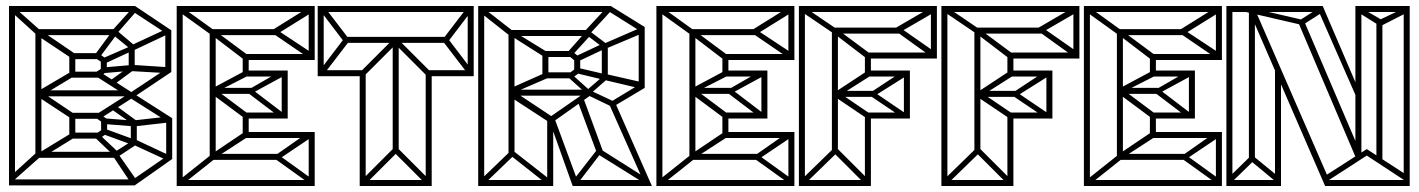

<svg xmlns="http://www.w3.org/2000/svg" viewBox="-20 -620 4729 640"><path d="M10 -2V-600H30V-2ZM98 -95V-523H118V-95ZM211 -366V-442H231V-366ZM211 -160V-242H231V-160ZM534 -90V-226H554V-90ZM531 -380V-519H551V-380ZM11 -22H429V-2H11ZM11 -600H430V-580H11ZM98 -523H364L363 -503H98ZM99 -114H371V-94H99ZM409 -389V-469H429V-389ZM416 -139V-217H436V-139ZM211 -178H312V-158H211ZM211 -244H316V-224H211ZM211 -443H307V-423H211ZM211 -381H307V-361H211ZM25 -18 13 -31 100 -110 113 -96ZM217 -225 100 -302 112 -318 228 -240ZM215 -428 98 -506 111 -522 227 -443ZM217 -381 227 -366 109 -295 98 -311ZM224 -180 234 -165 119 -94 109 -110ZM420 -306 430 -299 319 -228 303 -240 413 -310 420 -306 424 -309 554 -226 544 -211 408 -297 420 -306 413 -310 541 -395 551 -380 430 -299 420 -306 408 -297 298 -367 309 -383 424 -309ZM543 -83 417 -141 425 -158 551 -99ZM421 -3 355 -102 370 -113 439 -14ZM540 -526 548 -510 421 -450 413 -467ZM544 -105 554 -90 429 -2 418 -18ZM541 -504 419 -584 430 -600 551 -519ZM426 -154 436 -139 365 -92 354 -108ZM419 -403 429 -389 356 -335 345 -350ZM419 -453 353 -507 364 -523 429 -468ZM425 -204 350 -257 362 -271 436 -217ZM325 -209 297 -229 309 -243 337 -223ZM317 -178V-224H337V-178ZM328 -194 340 -178 312 -158 302 -175ZM429 -219 545 -232V-212L430 -199ZM417 -383 418 -404 540 -396V-376ZM98 -319H407V-299H98ZM354 -516 369 -505 307 -422 293 -433ZM424 -596 436 -584 367 -505 352 -516ZM326 -408 297 -427 307 -443 336 -423ZM316 -381V-423H336V-381ZM327 -397 336 -381 307 -361 297 -378ZM329 -408 323 -426 415 -466 424 -452ZM322 -395 415 -403 417 -384 322 -376ZM329 -191 425 -156 416 -139 323 -173ZM322 -207V-226L424 -218V-199ZM359 -102 295 -163 309 -174 374 -113ZM25 -598 113 -520 100 -506 13 -585Z M582 0 569 -13 681 -102 694 -89ZM569 0V-600H589V0ZM679 -97V-521H699V-97ZM799 -223 686 -307 701 -320 812 -237ZM799 -225V-245H929V-225ZM700 -313 685 -324 799 -385 812 -370ZM681 -506 574 -583 587 -596 694 -519ZM699 -307V-327H819V-307ZM799 -365V-385H929V-365ZM919 -225 799 -316 814 -327 932 -237ZM816 -307 799 -316 919 -385 932 -370ZM919 -225V-385H939V-225ZM789 -160V-245H809V-160ZM579 0V-20H1019V0ZM700 -95 685 -106 795 -180 808 -165ZM685 -87V-107H909V-87ZM795 -160V-180H1019V-160ZM1009 -10 889 -96 904 -107 1022 -22ZM906 -87 889 -96 1009 -180 1022 -165ZM1009 0V-180H1029V0ZM579 -600H1019V-580H579ZM700 -515 808 -435 795 -420 685 -504ZM685 -523H909V-503H685ZM789 -440H1019V-420H789ZM1005 -593 1022 -580 903 -506 888 -520ZM904 -520 1022 -442 1009 -427 886 -511ZM1009 -600H1029V-420H1009ZM789 -365V-440H809V-365Z M1192 0 1179 -13 1291 -125 1304 -112ZM1179 0V-20H1419V0ZM1179 0V-380H1199V0ZM1406 0 1294 -112 1307 -125 1419 -13ZM1040 -366V-386H1188V-366ZM1059 -372 1045 -384 1128 -493 1141 -479ZM1039 -366V-600H1059V-366ZM1289 -110V-481H1309V-110ZM1399 0V-380H1419V0ZM1128 -479 1045 -588 1059 -600 1141 -493ZM1192 -365 1179 -378 1291 -490 1304 -477ZM1405 -365 1293 -477 1306 -490 1418 -378ZM1127 -477V-497H1471V-477ZM1410 -366V-386H1558V-366ZM1040 -580V-600H1558V-580ZM1541 -372 1459 -479 1472 -493 1555 -384ZM1539 -366V-600H1559V-366ZM1472 -479 1459 -493 1541 -600 1555 -588Z M1574 0V-20H1824V0ZM1574 0V-600H1594V0ZM1804 0V-228H1824V0ZM1578 -600H1598ZM1587 0 1574 -13 1679 -114 1692 -101ZM1811 0 1683 -101 1695 -114 1824 -13ZM1675 -99V-515H1695V-99ZM1889 0 1808 -227 1826 -232 1909 -7ZM1890 0V-20H2136V0ZM2132 0 2010 -274 2030 -279 2153 0ZM2109 -327V-530H2129V-327ZM2025 -265 2015 -280 2119 -343 2129 -327ZM1941 -301 1931 -315 1996 -371 2007 -359ZM1679 -301V-321H1948V-301ZM1578 -600H2016V-580H1578ZM1675 -520H1937V-500H1675ZM2000 -458 1992 -474 2114 -527 2121 -509ZM1946 -507 1930 -517 2005 -598 2018 -585ZM2121 -512 2003 -586 2016 -600 2129 -530ZM1995 -458 1929 -508 1938 -522 2003 -473ZM1973 -101 1905 -284 1925 -292 1992 -110ZM1886 -434 1872 -446 1933 -515 1948 -502ZM1810 -213 1681 -297 1694 -315 1825 -228ZM1821 -212 1810 -228 1940 -318 1951 -304ZM1988 -355 1992 -375 2119 -346 2115 -325ZM1941 -302 1949 -318 2028 -281 2020 -264ZM1788 -450H1886V-430H1788ZM1808 -450V-359H1788V-450ZM1678 -504 1686 -519 1805 -446 1793 -431ZM1788 -379H1886V-359H1788ZM2006 -473V-361H1986V-473ZM1914 -428V-382H1894V-428ZM1688 -309 1680 -325 1799 -378 1806 -360ZM1874 -373 1899 -392 1912 -378 1886 -359ZM1874 -436 1886 -450 1912 -429 1894 -419ZM1974 -126 1988 -116 1906 -9 1889 -17ZM2125 -11 1976 -104 1989 -118 2136 -25ZM1870 -366 1882 -376 1951 -314 1940 -303ZM1902 -413 1896 -431 1994 -477 2004 -461ZM1906 -394 2000 -372 1992 -354 1897 -377ZM1684 -497 1584 -576 1598 -588 1697 -511Z M2181 0 2168 -13 2280 -102 2293 -89ZM2168 0V-600H2188V0ZM2278 -97V-521H2298V-97ZM2398 -223 2285 -307 2300 -320 2411 -237ZM2398 -225V-245H2528V-225ZM2299 -313 2284 -324 2398 -385 2411 -370ZM2280 -506 2173 -583 2186 -596 2293 -519ZM2298 -307V-327H2418V-307ZM2398 -365V-385H2528V-365ZM2518 -225 2398 -316 2413 -327 2531 -237ZM2415 -307 2398 -316 2518 -385 2531 -370ZM2518 -225V-385H2538V-225ZM2388 -160V-245H2408V-160ZM2178 0V-20H2618V0ZM2299 -95 2284 -106 2394 -180 2407 -165ZM2284 -87V-107H2508V-87ZM2394 -160V-180H2618V-160ZM2608 -10 2488 -96 2503 -107 2621 -22ZM2505 -87 2488 -96 2608 -180 2621 -165ZM2608 0V-180H2628V0ZM2178 -600H2618V-580H2178ZM2299 -515 2407 -435 2394 -420 2284 -504ZM2284 -523H2508V-503H2284ZM2388 -440H2618V-420H2388ZM2604 -593 2621 -580 2502 -506 2487 -520ZM2503 -520 2621 -442 2608 -427 2485 -511ZM2608 -600H2628V-420H2608ZM2388 -365V-440H2408V-365Z M2656 0 2643 -13 2755 -122 2768 -109ZM2643 0V-600H2663V0ZM2753 -111V-526H2773V-111ZM2873 -223 2753 -304 2768 -317 2886 -237ZM2863 -225V-245H3003V-225ZM2768 -295 2753 -306 2873 -385 2886 -370ZM2755 -511 2643 -587 2656 -600 2768 -524ZM2773 -297V-317H2893V-297ZM2863 -365V-385H3003V-365ZM2993 -225 2873 -306 2888 -317 3006 -237ZM2890 -297 2873 -306 2993 -385 3006 -370ZM2993 -225V-385H3013V-225ZM2863 0V-238H2883V0ZM2653 -600H3093V-580H2653ZM2774 -520 2882 -440 2869 -425 2759 -509ZM2759 -528H2983V-508H2759ZM2863 -445H3093V-425H2863ZM3079 -593 3096 -580 2977 -511 2962 -525ZM2980 -528 3096 -447 3083 -432 2962 -519ZM3083 -600H3103V-425H3083ZM2863 -372V-443H2883V-372ZM2643 0V-20H2883V0ZM2870 0 2758 -112 2771 -125 2883 -13Z M3131 0 3118 -13 3230 -122 3243 -109ZM3118 0V-600H3138V0ZM3228 -111V-526H3248V-111ZM3348 -223 3228 -304 3243 -317 3361 -237ZM3338 -225V-245H3478V-225ZM3243 -295 3228 -306 3348 -385 3361 -370ZM3230 -511 3118 -587 3131 -600 3243 -524ZM3248 -297V-317H3368V-297ZM3338 -365V-385H3478V-365ZM3468 -225 3348 -306 3363 -317 3481 -237ZM3365 -297 3348 -306 3468 -385 3481 -370ZM3468 -225V-385H3488V-225ZM3338 0V-238H3358V0ZM3128 -600H3568V-580H3128ZM3249 -520 3357 -440 3344 -425 3234 -509ZM3234 -528H3458V-508H3234ZM3338 -445H3568V-425H3338ZM3554 -593 3571 -580 3452 -511 3437 -525ZM3455 -528 3571 -447 3558 -432 3437 -519ZM3558 -600H3578V-425H3558ZM3338 -372V-443H3358V-372ZM3118 0V-20H3358V0ZM3345 0 3233 -112 3246 -125 3358 -13Z M3606 0 3593 -13 3705 -102 3718 -89ZM3593 0V-600H3613V0ZM3703 -97V-521H3723V-97ZM3823 -223 3710 -307 3725 -320 3836 -237ZM3823 -225V-245H3953V-225ZM3724 -313 3709 -324 3823 -385 3836 -370ZM3705 -506 3598 -583 3611 -596 3718 -519ZM3723 -307V-327H3843V-307ZM3823 -365V-385H3953V-365ZM3943 -225 3823 -316 3838 -327 3956 -237ZM3840 -307 3823 -316 3943 -385 3956 -370ZM3943 -225V-385H3963V-225ZM3813 -160V-245H3833V-160ZM3603 0V-20H4043V0ZM3724 -95 3709 -106 3819 -180 3832 -165ZM3709 -87V-107H3933V-87ZM3819 -160V-180H4043V-160ZM4033 -10 3913 -96 3928 -107 4046 -22ZM3930 -87 3913 -96 4033 -180 4046 -165ZM4033 0V-180H4053V0ZM3603 -600H4043V-580H3603ZM3724 -515 3832 -435 3819 -420 3709 -504ZM3709 -523H3933V-503H3709ZM3813 -440H4043V-420H3813ZM4029 -593 4046 -580 3927 -506 3912 -520ZM3928 -520 4046 -442 4033 -427 3910 -511ZM4033 -600H4053V-420H4033ZM3813 -365V-440H3833V-365Z M4068 0V-600H4088V0ZM4230 0V-399L4250 -367V0ZM4659 0V-600H4679V0ZM4568 -92V-549H4588V-77ZM4663 -18 4526 -108 4536 -123 4673 -34ZM4410 -20 4400 -36 4536 -123 4546 -108ZM4082 -9 4069 -22 4152 -103 4165 -90ZM4237 -11 4144 -88 4155 -102 4249 -25ZM4398 0V-20H4677V0ZM4397 0 4145 -581 4163 -589 4416 -8ZM4069 0V-20H4250V0ZM4068 -580V-600H4389V-580ZM4324 -538 4313 -553 4382 -597 4393 -582ZM4508 -281 4371 -593 4389 -600 4510 -318ZM4498 -85V-600H4518V-94ZM4143 -83V-582H4163V-83ZM4498 -580V-600H4679V-580ZM4578 -531 4568 -549 4667 -596 4676 -581ZM4500 -93 4306 -549 4324 -557 4519 -101ZM4315 -538 4116 -584 4127 -599 4326 -553ZM4584 -531 4499 -584 4508 -599 4594 -549Z"/></svg>

Font: Octagon Variable
Style: Regular
Weight: 400
Designer: Alexander Royter, Emma Schmalisch, Felix Willnauer, Friederike Temme, Greta Wachholz, Jason Tsiakas, Julia Baskal, Julia
Foundry: Type Design @ HAW Hamburg
Version: Version 1.000